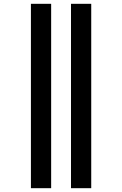

<svg xmlns="http://www.w3.org/2000/svg" viewBox="-20 -843 640 1006"><path d="M352 143V-823H458V143ZM142 143V-823H248V143Z"/></svg>

Font: Iosevka Slab XBdEx
Style: Regular
Weight: 800
Width: 7
Monospace: yes
Designer: Belleve Invis
Foundry: Belleve Invis
Version: Version 11.1.0; ttfautohint (v1.8.3)